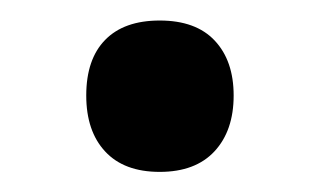

<svg xmlns="http://www.w3.org/2000/svg" viewBox="-20 -155 315 189"><path d="M64.9 -61Q64.9 -96.7 83.5 -115.7Q102.1 -134.8 137.2 -134.8Q172.9 -134.8 191.4 -115Q210 -95.2 210 -61Q210 -26.4 191.2 -6.1Q172.4 14.2 137.2 14.2Q102.1 14.2 83.5 -5.9Q64.9 -25.9 64.9 -61Z"/></svg>

Font: f4_53748          
Style: Regular
Weight: 600
Foundry: Ascender Corporation
Version: Version 1.10